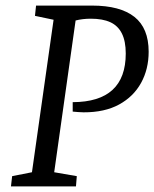

<svg xmlns="http://www.w3.org/2000/svg" viewBox="-20 -668 553 688"><path d="M19.3 0 23.5 -36.8 94.5 -50.8 172 -597.2 105.3 -611.2 109.2 -648H310Q410.4 -648 461.6 -607.6Q512.7 -567.2 512.7 -482.6Q512.7 -420.4 485.6 -371.1Q458.5 -321.8 406.7 -293.5Q354.8 -265.2 279.4 -265.5Q270.6 -265.5 260.4 -266.4Q250.2 -267.2 240.5 -268.1V-301.9Q430.6 -302.6 430.6 -476.3Q430.6 -520.4 416.7 -548.1Q402.8 -575.8 375.4 -588.4Q348 -601 305.3 -601Q276.4 -601 250.9 -594.6L174.2 -50.8L255.2 -36.8L252.2 0Z"/></svg>

Font: Faustina Light
Style: Italic
Weight: 300
Italic angle: -8°
Designer: Alfonso Garcia
Foundry: http://www.omnibus-type.com
Version: Version 1.200